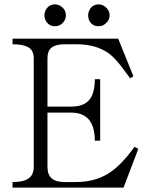

<svg xmlns="http://www.w3.org/2000/svg" viewBox="-20 -854 707 875"><path d="M37.1 1H543L610.4 -175.8L592.8 -184.6Q531.2 -98.6 472.7 -62.5Q410.2 -24.4 326.2 -24.4H275.4Q234.4 -24.4 215.8 -41Q196.3 -57.6 196.3 -93.8V-340.8H303.7Q356.4 -340.8 383.8 -310.5Q412.1 -278.3 412.1 -212.9H436.5V-493.2H412.1Q412.1 -424.8 383.8 -395.5Q358.4 -368.2 303.7 -368.2H196.3V-588.9Q196.3 -623 215.8 -637.7Q234.4 -652.3 275.4 -652.3H329.1Q416 -652.3 473.6 -612.3Q507.8 -587.9 550.8 -527.3L573.2 -497.1L587.9 -506.8L518.6 -677.7H37.1V-652.3Q87.9 -652.3 110.4 -637.7Q133.8 -623 133.8 -588.9V-93.8Q133.8 -57.6 110.4 -41Q87.9 -24.4 37.1 -24.4ZM182.6 -784.2Q182.6 -766.6 193.4 -752Q207 -734.4 230.5 -734.4Q251 -734.4 265.6 -749Q280.3 -763.7 280.3 -784.2Q280.3 -804.7 265.6 -819.3Q250 -834 230.5 -834Q207 -834 193.4 -816.4Q182.6 -801.8 182.6 -784.2ZM381.8 -784.2Q381.8 -766.6 391.6 -752Q405.3 -734.4 428.7 -734.4Q449.2 -734.4 463.9 -749Q479.5 -763.7 479.5 -784.2Q479.5 -804.7 463.9 -819.3Q449.2 -834 428.7 -834Q406.2 -834 392.6 -816.4Q381.8 -801.8 381.8 -784.2Z"/></svg>

Font: Batang
Style: Regular
Weight: 400
Version: Version 2.21